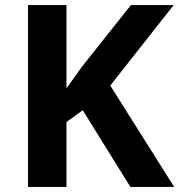

<svg xmlns="http://www.w3.org/2000/svg" viewBox="-20 -734 704 754"><path d="M664 0H492L305 -301L241 -255V0H90V-714H241V-387Q256 -408 271 -429Q286 -450 301 -471L494 -714H662L413 -398Z"/></svg>

Font: Noto Sans Bengali
Style: Bold
Weight: 700
Designer: Jelle Bosma - Monotype Design Team
Foundry: Monotype Imaging Inc.
Version: Version 2.003; ttfautohint (v1.8.4.7-5d5b)